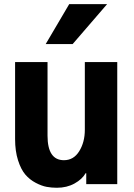

<svg xmlns="http://www.w3.org/2000/svg" viewBox="-20 -887 645 925"><path d="M52.7 -216.8V-587.9H209V-233.4Q209 -115.2 288.1 -115.2Q335 -115.2 361.8 -158.7Q388.7 -202.1 388.7 -261.7V-587.9H544.9V0H395.5V-52.7H392.6Q376 -23.4 338.9 -2.9Q301.8 17.6 253.9 17.6Q228.5 17.6 204.6 13.2Q180.7 8.8 151.9 -6.3Q123 -21.5 102.1 -45.9Q81.1 -70.3 66.9 -114.7Q52.7 -159.2 52.7 -216.8ZM200.2 -674.8 313.5 -867.2H496.1L330.1 -674.8Z"/></svg>

Font: Gothic A1 Black
Style: Regular
Weight: 900
Version: Version 2.50